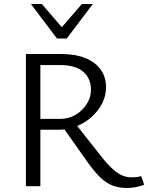

<svg xmlns="http://www.w3.org/2000/svg" viewBox="-20 -927 738 956"><path d="M109 0V-658H287Q355 -658 404.5 -638Q454 -618 481 -581Q508 -544 508 -492Q508 -450 488.5 -412Q469 -374 436 -344.5Q403 -315 360.5 -298Q318 -281 271 -281H137V-335H280Q321 -335 355.5 -355Q390 -375 411.5 -408.5Q433 -442 433 -480Q433 -537 394 -570Q355 -603 281 -603H181V0ZM611 9Q571 9 539.5 -3.5Q508 -16 478.5 -44.5Q449 -73 415 -121L288 -301L347 -322L485 -147Q517 -107 542 -84.5Q567 -62 589.5 -53Q612 -44 635 -44Q644 -44 657 -45Q670 -46 683 -50L698 -7Q673 2 652 5.5Q631 9 611 9ZM263.7 -735.1 276.5 -778.3 387.5 -907H442L312.3 -735.1ZM263.7 -735.1 134 -907H188.5L300 -777.2L312.3 -735.1Z"/></svg>

Font: Ysabeau
Style: Bold
Weight: 700
Designer: Christian Thalmann (Catharsis Fonts)
Version: Version 2.000;gftools[0.9.27.dev2+g8671c4b]